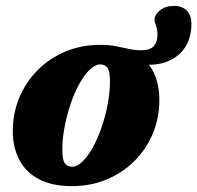

<svg xmlns="http://www.w3.org/2000/svg" viewBox="-20 -618 671 653"><path d="M225.5 -51Q242.5 -51 260.8 -68.8Q279 -86.5 295.8 -116.8Q312.5 -147 325.5 -185Q338.5 -223 346.2 -263.5Q354 -304 354 -342Q354 -375.5 345.5 -387.2Q337 -399 320.5 -399Q303.5 -399 285.2 -381.2Q267 -363.5 250.2 -333.5Q233.5 -303.5 220.5 -265.5Q207.5 -227.5 199.8 -187Q192 -146.5 192 -108.5Q192 -74.5 200.5 -62.8Q209 -51 225.5 -51ZM522 -278.5Q522 -217 499.8 -163.8Q477.5 -110.5 437 -70.2Q396.5 -30 342.5 -7.5Q288.5 15 224.5 15Q156.5 15 112 -8.8Q67.5 -32.5 45.5 -74.8Q23.5 -117 23.5 -171.5Q23.5 -233.5 46 -286.8Q68.5 -340 108.8 -380.2Q149 -420.5 203.2 -443Q257.5 -465.5 321.5 -465.5Q350.5 -465.5 374.2 -460.8Q398 -456 419.2 -451.5Q440.5 -447 460.5 -447Q490.5 -447 503 -461.2Q515.5 -475.5 515.5 -499Q515.5 -518 510.5 -531.5Q505.5 -545 505.5 -550.5Q505.5 -568 524.2 -583Q543 -598 572 -598Q599.5 -598 615.2 -582Q631 -566 631 -536.5Q631 -493 612 -461.2Q593 -429.5 558.2 -412.8Q523.5 -396 476 -398V-408.5Q498.5 -387.5 510.2 -353.2Q522 -319 522 -278.5Z"/></svg>

Font: Newsreader 16pt 16pt ExtraBold
Style: Italic
Weight: 800
Italic angle: -17°
Version: Version 1.003